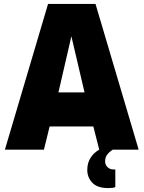

<svg xmlns="http://www.w3.org/2000/svg" viewBox="-20 -763 732 979"><path d="M225 -743H467L687 0H486L456 -118H233L204 0H5ZM411 -292 344 -578 278 -292ZM425 104Q425 68 441.5 42Q458 16 486 0H555Q533 15 524.5 28.5Q516 42 516 59Q516 78 528.5 89.5Q541 101 558 101H568V191Q558 196 532 196Q476 196 450.5 168.5Q425 141 425 104Z"/></svg>

Font: Exo Black
Style: Regular
Weight: 900
Designer: Natanael Gama
Foundry: Natanael Gama
Version: Version 1.500; ttfautohint (v1.6)